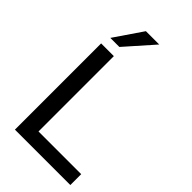

<svg xmlns="http://www.w3.org/2000/svg" viewBox="-279 -1024 1110 1110"><g transform="rotate(45 276.0 -469.0)"><path d="M82 0V-705H186V-89H535V0ZM97 -765 215 -938H324L171 -765Z"/></g></svg>

Font: Nunito Sans 12pt SemiBold
Style: Regular
Weight: 600
Designer: Vernon Adams
Foundry: Vernon Adams
Version: Version 3.101;gftools[0.9.27]